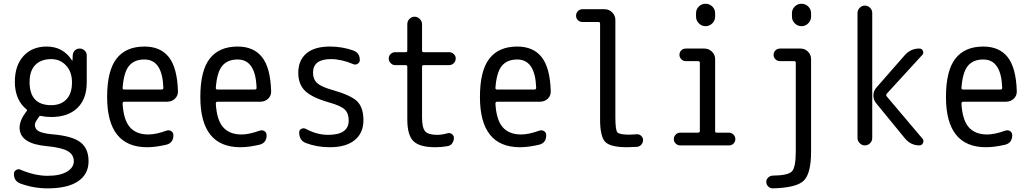

<svg xmlns="http://www.w3.org/2000/svg" viewBox="-20 -780 5540 1030"><path d="M254.9 -462.9Q200.2 -462.9 169.4 -431.6Q138.7 -400.4 138.7 -339.8Q138.7 -215.8 254.9 -215.8Q306.6 -215.8 336.4 -247.1Q366.2 -278.3 366.2 -337.9Q366.2 -394.5 334.5 -428.7Q302.7 -462.9 254.9 -462.9ZM235.4 163.1Q301.8 163.1 338.9 141.1Q376 119.1 376 85Q376 49.8 343.8 30.8Q311.5 11.7 230.5 3.9Q85.9 -8.8 85 -94.7Q85 -133.8 120.1 -180.7L122.1 -182.6Q127.9 -188.5 122.1 -193.4Q60.5 -243.2 59.6 -339.8Q59.6 -428.7 106 -479.5Q152.3 -530.3 230.5 -530.3Q318.4 -530.3 366.2 -456.1Q366.2 -455.1 368.2 -455.1Q369.1 -455.1 369.1 -456.1L370.1 -483.4Q371.1 -499 381.3 -509.3Q391.6 -519.5 408.2 -519.5Q422.9 -519.5 434.1 -508.8Q445.3 -498 445.3 -483.4V-337.9Q445.3 -249 395 -200.7Q344.7 -152.3 254.9 -152.3Q224.6 -152.3 198.2 -158.2Q192.4 -160.2 188.5 -152.3Q186.5 -148.4 182.6 -143.6Q167 -122.1 167 -110.4Q167 -87.9 187.5 -76.2Q208 -64.5 259.8 -59.6Q367.2 -50.8 411.1 -17.1Q455.1 16.6 455.1 85Q455.1 154.3 398.9 192.4Q342.8 230.5 235.4 230.5Q161.1 230.5 90.8 205.1Q54.7 192.4 54.7 152.3Q54.7 139.6 65.9 132.3Q77.1 125 88.9 129.9Q166 163.1 235.4 163.1Z M754.9 -460.9Q700.2 -460.9 671.9 -426.3Q643.6 -391.6 637.7 -307.6Q637.7 -299.8 646.5 -299.8H846.7Q855.5 -299.8 856.4 -307.6Q851.6 -460.9 754.9 -460.9ZM769.5 9.8Q554.7 9.8 554.7 -259.8Q554.7 -400.4 605 -465.3Q655.3 -530.3 754.9 -530.3Q840.8 -530.3 885.7 -473.6Q930.7 -417 934.6 -291Q935.5 -266.6 918.5 -250.5Q901.4 -234.4 877 -234.4H646.5Q638.7 -234.4 637.7 -224.6Q642.6 -136.7 676.8 -97.7Q710.9 -58.6 775.4 -58.6Q816.4 -58.6 873 -79.1Q886.7 -84 898.4 -76.7Q910.2 -69.3 910.2 -54.7Q910.2 -13.7 873 -3.9Q814.5 9.8 769.5 9.8Z M1254.9 -460.9Q1200.2 -460.9 1171.9 -426.3Q1143.6 -391.6 1137.7 -307.6Q1137.7 -299.8 1146.5 -299.8H1346.7Q1355.5 -299.8 1356.4 -307.6Q1351.6 -460.9 1254.9 -460.9ZM1269.5 9.8Q1054.7 9.8 1054.7 -259.8Q1054.7 -400.4 1105 -465.3Q1155.3 -530.3 1254.9 -530.3Q1340.8 -530.3 1385.7 -473.6Q1430.7 -417 1434.6 -291Q1435.5 -266.6 1418.5 -250.5Q1401.4 -234.4 1377 -234.4H1146.5Q1138.7 -234.4 1137.7 -224.6Q1142.6 -136.7 1176.8 -97.7Q1210.9 -58.6 1275.4 -58.6Q1316.4 -58.6 1373 -79.1Q1386.7 -84 1398.4 -76.7Q1410.2 -69.3 1410.2 -54.7Q1410.2 -13.7 1373 -3.9Q1314.5 9.8 1269.5 9.8Z M1745.1 -230.5Q1653.3 -256.8 1616.7 -292.5Q1580.1 -328.1 1580.1 -389.6Q1580.1 -456.1 1623.5 -493.2Q1667 -530.3 1750 -530.3Q1816.4 -530.3 1876 -508.8Q1910.2 -496.1 1910.2 -458Q1910.2 -445.3 1898.9 -438Q1887.7 -430.7 1876 -435.5Q1812.5 -462.9 1754.9 -462.9Q1659.2 -462.9 1659.2 -389.6Q1659.2 -355.5 1680.2 -335.4Q1701.2 -315.4 1754.9 -299.8Q1860.4 -270.5 1895 -237.3Q1929.7 -204.1 1929.7 -135.3Q1929.7 -66.4 1882.8 -28.3Q1835.9 9.8 1750 9.8Q1679.7 9.8 1621.1 -12.7Q1585 -26.4 1585 -70.3Q1585 -83 1596.7 -88.9Q1608.4 -94.7 1620.1 -88.9Q1679.7 -56.6 1740.2 -56.6Q1851.6 -56.6 1850.6 -134.8Q1850.6 -171.9 1829.6 -192.4Q1808.6 -212.9 1745.1 -230.5Z M2099.6 -430.7Q2085.9 -430.7 2075.7 -441.4Q2065.4 -452.1 2065.4 -466.3Q2065.4 -480.5 2075.7 -490.2Q2085.9 -500 2099.6 -500H2156.2Q2165 -500 2165 -508.8V-650.4Q2165 -667 2176.8 -678.7Q2188.5 -690.4 2204.1 -690.4Q2219.7 -690.4 2231.9 -678.2Q2244.1 -666 2244.1 -650.4V-508.8Q2244.1 -500 2252.9 -500H2389.6Q2403.3 -500 2414.1 -490.2Q2424.8 -480.5 2424.8 -466.3Q2424.8 -452.1 2414.6 -441.4Q2404.3 -430.7 2389.6 -430.7H2252.9Q2244.1 -430.7 2244.1 -421.9V-150.4Q2244.1 -94.7 2260.7 -75.7Q2277.3 -56.6 2325.2 -56.6Q2350.6 -56.6 2381.8 -65.4Q2394.5 -68.4 2404.8 -60.5Q2415 -52.7 2415 -40Q2415 -24.4 2406.2 -11.7Q2397.5 1 2381.8 3.9Q2348.6 9.8 2315.4 9.8Q2231.4 9.8 2198.2 -22.5Q2165 -54.7 2165 -139.6V-421.9Q2165 -430.7 2156.2 -430.7Z M2754.9 -460.9Q2700.2 -460.9 2671.9 -426.3Q2643.6 -391.6 2637.7 -307.6Q2637.7 -299.8 2646.5 -299.8H2846.7Q2855.5 -299.8 2856.4 -307.6Q2851.6 -460.9 2754.9 -460.9ZM2769.5 9.8Q2554.7 9.8 2554.7 -259.8Q2554.7 -400.4 2605 -465.3Q2655.3 -530.3 2754.9 -530.3Q2840.8 -530.3 2885.7 -473.6Q2930.7 -417 2934.6 -291Q2935.5 -266.6 2918.5 -250.5Q2901.4 -234.4 2877 -234.4H2646.5Q2638.7 -234.4 2637.7 -224.6Q2642.6 -136.7 2676.8 -97.7Q2710.9 -58.6 2775.4 -58.6Q2816.4 -58.6 2873 -79.1Q2886.7 -84 2898.4 -76.7Q2910.2 -69.3 2910.2 -54.7Q2910.2 -13.7 2873 -3.9Q2814.5 9.8 2769.5 9.8Z M3103.5 -662.1Q3089.8 -662.1 3080.1 -671.9Q3070.3 -681.6 3070.3 -695.8Q3070.3 -710 3080.1 -720.2Q3089.8 -730.5 3103.5 -730.5H3223.6Q3247.1 -730.5 3264.2 -713.4Q3281.2 -696.3 3281.2 -672.9V-150.4Q3281.2 -84 3291.5 -70.8Q3301.8 -57.6 3355.5 -57.6Q3367.2 -57.6 3394.5 -59.6Q3408.2 -61.5 3418.9 -51.8Q3429.7 -42 3429.7 -29.3Q3429.7 -14.6 3420.4 -3.9Q3411.1 6.8 3396.5 7.8Q3362.3 9.8 3344.7 9.8Q3254.9 9.8 3227.1 -18.6Q3199.2 -46.9 3199.2 -139.6V-653.3Q3199.2 -662.1 3190.4 -662.1Z M3628.9 0Q3615.2 0 3605 -9.8Q3594.7 -19.5 3594.7 -33.7Q3594.7 -47.9 3605 -58.1Q3615.2 -68.4 3628.9 -68.4H3724.6Q3733.4 -68.4 3734.4 -76.2V-443.4Q3734.4 -452.1 3724.6 -452.1H3659.2Q3645.5 -452.1 3635.3 -461.9Q3625 -471.7 3625 -485.8Q3625 -500 3634.8 -509.8Q3644.5 -519.5 3659.2 -519.5H3758.8Q3782.2 -519.5 3799.3 -502.9Q3816.4 -486.3 3816.4 -462.9V-76.2Q3816.4 -68.4 3824.2 -68.4H3890.6Q3904.3 -68.4 3914.6 -58.1Q3924.8 -47.9 3924.8 -33.7Q3924.8 -19.5 3915 -9.8Q3905.3 0 3890.6 0ZM3713.9 -709Q3713.9 -730.5 3729 -745.1Q3744.1 -759.8 3765.1 -759.8Q3786.1 -759.8 3801.3 -745.1Q3816.4 -730.5 3816.4 -709V-691.4Q3816.4 -669.9 3801.3 -654.8Q3786.1 -639.6 3765.1 -639.6Q3744.1 -639.6 3729 -654.8Q3713.9 -669.9 3713.9 -691.4Z M4125 230.5Q4111.3 230.5 4101.1 220.2Q4090.8 210 4090.8 195.8Q4090.8 181.6 4101.6 171.9Q4112.3 162.1 4126 162.1Q4209 161.1 4229 138.7Q4249 116.2 4249 33.2V-443.4Q4249 -452.1 4240.2 -452.1H4164.1Q4150.4 -452.1 4140.1 -461.9Q4129.9 -471.7 4129.9 -485.8Q4129.9 -500 4140.1 -509.8Q4150.4 -519.5 4164.1 -519.5H4274.4Q4297.9 -519.5 4314.5 -502.9Q4331.1 -486.3 4331.1 -462.9V33.2Q4331.1 150.4 4292 189Q4252.9 227.5 4125 230.5ZM4228.5 -709Q4228.5 -730.5 4243.7 -745.1Q4258.8 -759.8 4279.8 -759.8Q4300.8 -759.8 4315.9 -745.1Q4331.1 -730.5 4331.1 -709V-691.4Q4331.1 -669.9 4315.9 -654.8Q4300.8 -639.6 4279.8 -639.6Q4258.8 -639.6 4243.7 -654.8Q4228.5 -669.9 4228.5 -691.4Z M4835 -485.4Q4867.2 -520.5 4913.1 -519.5Q4925.8 -519.5 4931.2 -507.3Q4936.5 -495.1 4927.7 -485.4L4736.3 -276.4Q4732.4 -270.5 4736.3 -263.7L4928.7 -36.1Q4937.5 -26.4 4931.6 -13.2Q4925.8 0 4912.1 0Q4866.2 0 4835 -37.1L4680.7 -225.6Q4665 -244.1 4665.5 -269Q4666 -293.9 4682.6 -311.5ZM4580.1 -40V-710Q4580.1 -725.6 4591.8 -737.8Q4603.5 -750 4619.6 -750Q4635.7 -750 4647.5 -738.3Q4659.2 -726.6 4659.2 -710V-40Q4659.2 -23.4 4647.5 -11.7Q4635.7 0 4619.6 0Q4603.5 0 4591.8 -12.2Q4580.1 -24.4 4580.1 -40Z M5254.9 -460.9Q5200.2 -460.9 5171.9 -426.3Q5143.6 -391.6 5137.7 -307.6Q5137.7 -299.8 5146.5 -299.8H5346.7Q5355.5 -299.8 5356.4 -307.6Q5351.6 -460.9 5254.9 -460.9ZM5269.5 9.8Q5054.7 9.8 5054.7 -259.8Q5054.7 -400.4 5105 -465.3Q5155.3 -530.3 5254.9 -530.3Q5340.8 -530.3 5385.7 -473.6Q5430.7 -417 5434.6 -291Q5435.5 -266.6 5418.5 -250.5Q5401.4 -234.4 5377 -234.4H5146.5Q5138.7 -234.4 5137.7 -224.6Q5142.6 -136.7 5176.8 -97.7Q5210.9 -58.6 5275.4 -58.6Q5316.4 -58.6 5373 -79.1Q5386.7 -84 5398.4 -76.7Q5410.2 -69.3 5410.2 -54.7Q5410.2 -13.7 5373 -3.9Q5314.5 9.8 5269.5 9.8Z"/></svg>

Font: Rounded Mgen+ 2m regular
Style: Regular
Weight: 400
Designer: [Source Han Sans]
Ryoko NISHIZUKA  (kana & ideographs); Paul D. Hunt (Latin, Greek & Cyrillic); Wenlong ZHANG  (bopomofo
Version: Version 1.059.20150602